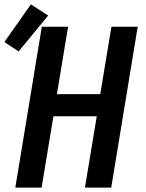

<svg xmlns="http://www.w3.org/2000/svg" viewBox="-45 -857 665 877"><path d="M25 0 146 -735H266L215 -427H413L464 -735H584L463 0H343L397 -326H199L145 0ZM40 -622 -25 -665 96 -837 175 -786Z"/></svg>

Font: Iosevka SS04 Extended
Style: Bold Italic
Weight: 700
Width: 7
Italic angle: -9°
Monospace: yes
Designer: Belleve Invis
Foundry: Belleve Invis
Version: Version 19.0.0; ttfautohint (v1.8.4)